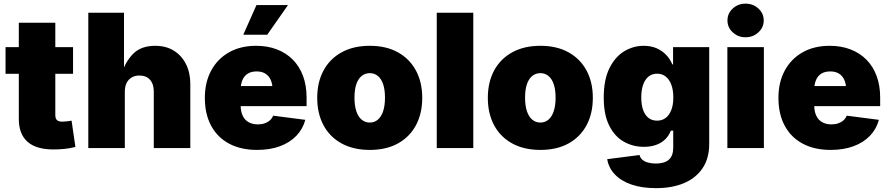

<svg xmlns="http://www.w3.org/2000/svg" viewBox="-20 -796 4779 1032"><path d="M372.6 -542.5V-399.4H9.8V-542.5ZM81.1 -673.8H277.3V-176.8Q277.3 -159.2 286.1 -150.6Q294.9 -142.1 315.4 -142.1Q324.7 -142.1 341.8 -144Q358.9 -146 364.7 -147.5L385.3 -6.3Q354 2 324.2 4.6Q294.4 7.3 267.1 7.3Q174.3 7.3 127.7 -34.2Q81.1 -75.7 81.1 -156.7Z M650.9 -302.7V0H454.6V-727.5H646.5V-402.8H635.3Q654.3 -465.3 696.5 -507.6Q738.8 -549.8 814 -549.8Q872.1 -549.8 914.3 -523.7Q956.5 -497.6 979.7 -451.2Q1002.9 -404.8 1002.9 -345.2V0H806.6V-303.7Q806.6 -344.2 786.4 -367.2Q766.1 -390.1 729 -390.1Q705.6 -390.1 687.7 -379.6Q669.9 -369.1 660.4 -349.9Q650.9 -330.6 650.9 -302.7Z M1361.8 9.8Q1274.9 9.8 1211.9 -23.7Q1148.9 -57.1 1115 -119.9Q1081.1 -182.6 1081.1 -270Q1081.1 -354 1115.2 -417Q1149.4 -480 1211.2 -514.9Q1272.9 -549.8 1356.9 -549.8Q1418.5 -549.8 1468.5 -530.5Q1518.6 -511.2 1554.2 -475.1Q1589.8 -439 1608.9 -387.5Q1627.9 -335.9 1627.9 -271.5V-225.6H1141.6V-333.5H1536.6L1445.3 -311Q1445.3 -343.8 1435.3 -366.2Q1425.3 -388.7 1406.2 -400.4Q1387.2 -412.1 1359.4 -412.1Q1331.1 -412.1 1312 -400.4Q1293 -388.7 1283.2 -366.2Q1273.4 -343.8 1273.4 -311V-232.4Q1273.4 -196.8 1284.7 -173.6Q1295.9 -150.4 1316.9 -138.9Q1337.9 -127.4 1365.7 -127.4Q1386.2 -127.4 1402.6 -133.1Q1418.9 -138.7 1430.7 -149.2Q1442.4 -159.7 1448.2 -174.3L1621.1 -151.9Q1607.9 -102.5 1573 -66.2Q1538.1 -29.8 1484.6 -10Q1431.2 9.8 1361.8 9.8ZM1287.6 -609.4 1358.4 -768.6H1527.8L1416.5 -609.4Z M1967.8 9.8Q1879.4 9.8 1815.9 -25.1Q1752.4 -60.1 1718.8 -123Q1685.1 -186 1685.1 -270Q1685.1 -354 1718.8 -416.7Q1752.4 -479.5 1815.9 -514.6Q1879.4 -549.8 1967.8 -549.8Q2056.2 -549.8 2119.1 -514.6Q2182.1 -479.5 2215.8 -416.7Q2249.5 -354 2249.5 -270Q2249.5 -186 2215.8 -123Q2182.1 -60.1 2119.1 -25.1Q2056.2 9.8 1967.8 9.8ZM1967.8 -137.2Q1992.7 -137.2 2011.2 -153.1Q2029.8 -168.9 2039.6 -199Q2049.3 -229 2049.3 -271Q2049.3 -313.5 2039.6 -342.8Q2029.8 -372.1 2011.2 -387.5Q1992.7 -402.8 1967.8 -402.8Q1942.4 -402.8 1923.6 -387.5Q1904.8 -372.1 1895 -342.8Q1885.3 -313.5 1885.3 -271Q1885.3 -229 1895 -199Q1904.8 -168.9 1923.6 -153.1Q1942.4 -137.2 1967.8 -137.2Z M2523.9 -727.5V0H2327.6V-727.5Z M2884.8 9.8Q2796.4 9.8 2732.9 -25.1Q2669.4 -60.1 2635.7 -123Q2602.1 -186 2602.1 -270Q2602.1 -354 2635.7 -416.7Q2669.4 -479.5 2732.9 -514.6Q2796.4 -549.8 2884.8 -549.8Q2973.1 -549.8 3036.1 -514.6Q3099.1 -479.5 3132.8 -416.7Q3166.5 -354 3166.5 -270Q3166.5 -186 3132.8 -123Q3099.1 -60.1 3036.1 -25.1Q2973.1 9.8 2884.8 9.8ZM2884.8 -137.2Q2909.7 -137.2 2928.2 -153.1Q2946.8 -168.9 2956.5 -199Q2966.3 -229 2966.3 -271Q2966.3 -313.5 2956.5 -342.8Q2946.8 -372.1 2928.2 -387.5Q2909.7 -402.8 2884.8 -402.8Q2859.4 -402.8 2840.6 -387.5Q2821.8 -372.1 2812 -342.8Q2802.2 -313.5 2802.2 -271Q2802.2 -229 2812 -199Q2821.8 -168.9 2840.6 -153.1Q2859.4 -137.2 2884.8 -137.2Z M3506.3 215.3Q3430.2 215.3 3374.3 196Q3318.4 176.8 3284.9 141.6Q3251.5 106.4 3243.7 59.6L3417.5 37.1Q3420.4 51.3 3431.9 61.8Q3443.4 72.3 3462.2 77.6Q3481 83 3505.4 83Q3552.2 83 3575.4 62Q3598.6 41 3598.6 -2.4V-93.8H3585.9Q3575.2 -66.4 3555.2 -46.9Q3535.2 -27.3 3506.3 -17.1Q3477.5 -6.8 3440.9 -6.8Q3381.8 -6.8 3332.8 -34.7Q3283.7 -62.5 3254.4 -121.1Q3225.1 -179.7 3225.1 -271.5Q3225.1 -368.2 3255.9 -429.7Q3286.6 -491.2 3335.4 -520.5Q3384.3 -549.8 3439.9 -549.8Q3479.5 -549.8 3509.8 -536.4Q3540 -522.9 3561.3 -500.2Q3582.5 -477.5 3593.8 -449.7H3597.7V-542.5H3792V-22.5Q3792 55.2 3756.3 108.2Q3720.7 161.1 3656.7 188.2Q3592.8 215.3 3506.3 215.3ZM3511.7 -147.5Q3539.1 -147.5 3558.3 -162.4Q3577.6 -177.2 3588.4 -205.1Q3599.1 -232.9 3599.1 -272Q3599.1 -312 3588.4 -340.6Q3577.6 -369.1 3558.3 -384.5Q3539.1 -399.9 3511.7 -399.9Q3484.9 -399.9 3465.8 -384.5Q3446.8 -369.1 3436.8 -340.6Q3426.8 -312 3426.8 -272Q3426.8 -232.9 3436.8 -204.8Q3446.8 -176.8 3465.8 -162.1Q3484.9 -147.5 3511.7 -147.5Z M3889.6 0V-542.5H4085.9V0ZM3987.3 -595.7Q3946.8 -595.7 3918.5 -622.1Q3890.1 -648.4 3890.1 -686Q3890.1 -724.1 3918.5 -750.2Q3946.8 -776.4 3987.3 -776.4Q4027.8 -776.4 4056.4 -750.2Q4085 -724.1 4085 -686Q4085 -648.4 4056.4 -622.1Q4027.8 -595.7 3987.3 -595.7Z M4444.8 9.8Q4357.9 9.8 4294.9 -23.7Q4231.9 -57.1 4198 -119.9Q4164.1 -182.6 4164.1 -270Q4164.1 -354 4198.2 -417Q4232.4 -480 4294.2 -514.9Q4356 -549.8 4439.9 -549.8Q4501.5 -549.8 4551.5 -530.5Q4601.6 -511.2 4637.2 -475.1Q4672.9 -439 4691.9 -387.5Q4710.9 -335.9 4710.9 -271.5V-225.6H4224.6V-333.5H4619.6L4528.3 -311Q4528.3 -343.8 4518.3 -366.2Q4508.3 -388.7 4489.3 -400.4Q4470.2 -412.1 4442.4 -412.1Q4414.1 -412.1 4395 -400.4Q4376 -388.7 4366.2 -366.2Q4356.4 -343.8 4356.4 -311V-232.4Q4356.4 -196.8 4367.7 -173.6Q4378.9 -150.4 4399.9 -138.9Q4420.9 -127.4 4448.7 -127.4Q4469.2 -127.4 4485.6 -133.1Q4502 -138.7 4513.7 -149.2Q4525.4 -159.7 4531.2 -174.3L4704.1 -151.9Q4690.9 -102.5 4656 -66.2Q4621.1 -29.8 4567.6 -10Q4514.2 9.8 4444.8 9.8Z"/></svg>

Font: Inter 16pt Black
Style: Regular
Weight: 900
Version: Version 4.001;git-66647c0bb